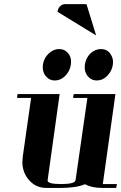

<svg xmlns="http://www.w3.org/2000/svg" viewBox="-20 -923 594 943"><path d="M64 -441.9 65.9 -460.9H272.9L213.9 -38.1Q210.9 -19 279.8 -19Q348.1 -19 351.1 -38.1L409.2 -441.9H338.9L341.8 -460.9H546.9L484.9 -19H554.2L550.8 0H481.9Q431.2 0 397 -18.1Q354.5 0 276.9 0H208Q151.9 0 117.2 -44.9Q89.8 -81.1 89.8 -127.9Q89.8 -136.2 91.8 -153.8L132.8 -441.9ZM189.9 -592.8Q189.9 -602.1 190.9 -606Q195.3 -637.7 219.2 -660.2Q242.7 -682.1 270 -682.1Q298.3 -682.1 315.9 -660.2Q329.1 -643.6 329.1 -619.1Q329.1 -610.8 328.1 -606Q323.7 -573.7 299.8 -549.8Q277.8 -527.8 250 -527.8H249Q221.7 -527.8 203.1 -550.8Q189.9 -568.8 189.9 -592.8ZM262.2 -865.2Q265.1 -882.3 274.9 -892.1Q285.6 -902.8 300.8 -902.8H404.8L452.1 -749ZM396 -591.8Q396 -602.1 397 -606Q401.4 -637.7 423.8 -660.2Q447.3 -682.1 476.1 -682.1Q504.9 -682.1 521 -660.2Q535.2 -640.6 535.2 -618.2Q535.2 -609.9 534.2 -605Q529.8 -573.7 505.9 -549.8Q483.9 -527.8 456.1 -527.8H455.1Q427.7 -527.8 409.2 -550.8Q396 -568.8 396 -591.8Z"/></svg>

Font: Hjet
Style: Italic
Weight: 400
Designer: T. Christopher White
Version: Version 1.2